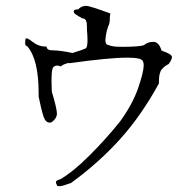

<svg xmlns="http://www.w3.org/2000/svg" viewBox="-20 -585 651 656"><path d="M180 51Q181 51 186.5 51Q192 51 223 40Q320 -31 392 -111.5Q464 -192 523 -300V-306Q523 -337 533 -348.5Q543 -360 556 -366Q567 -380 567.5 -390Q568 -400 532 -412Q523 -442 504 -442Q485 -442 472 -431Q458 -425 396 -425Q363 -425 351 -431Q340 -432 340 -448Q340 -452 342 -465.5Q344 -479 350 -496Q355 -505 355 -517Q355 -529 357 -539Q286 -565 275 -565Q258 -565 247 -553Q232 -553 232 -547Q232 -546 233 -541.5Q234 -537 262 -522H263Q277 -522 277 -495V-485Q279 -462 279 -447Q279 -423 272.5 -419.5Q266 -416 228 -404Q183 -413 162 -413H159Q140 -413 139 -426H136Q111 -426 90 -443Q76 -454 70 -454Q67 -454 66.5 -448Q66 -442 66 -436Q66 -429 74 -426Q112 -381 112 -267V-255Q121 -210 129 -186Q136 -166 150 -166L156 -167Q175 -181 174.5 -198Q174 -215 157 -272L156 -307Q156 -348 161.5 -354.5Q167 -361 175 -361Q181 -361 188 -358Q194 -365 214 -370L217 -369Q352 -388 415 -388Q464 -388 468 -376Q471 -371 471 -362Q471 -340 452.5 -285.5Q434 -231 391 -171Q344 -112 286.5 -54.5Q229 3 185 28Q171 31 171 38Q171 42 175 48V49Q175 51 180 51Z"/></svg>

Font: Xiaobo Songti 小帛宋体
Style: Regular
Weight: 400
Version: Version 1.501;March 17, 2024;FontCreator 14.0.0.2814 64-bit